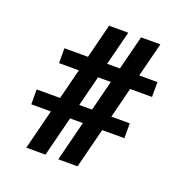

<svg xmlns="http://www.w3.org/2000/svg" viewBox="-112 -709 790 813"><g transform="rotate(20 283.0 -302.5)"><path d="M91.3 0 136.7 -179.7H48.3V-246.6H153.8L188.5 -383.8H99.1V-450.7H205.1L244.1 -605H330.6L291.5 -450.7H349.1L388.2 -605H475.1L436 -450.7H518.1V-383.8H419.4L384.8 -246.6H467.8V-179.7H367.7L322.3 0H235.4L280.8 -179.7H223.1L177.7 0ZM240.2 -246.6H297.9L332.5 -383.8H274.9Z"/></g></svg>

Font: Elstob Grade
Style: Regular
Weight: 400
Designer: Peter S. Baker
Version: Version 1.015